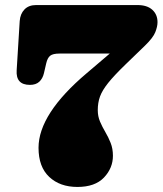

<svg xmlns="http://www.w3.org/2000/svg" viewBox="-20 -720 644 760"><path d="M427 -103.5Q427 -54.5 391.5 -17.2Q356 20 286.5 20Q217 20 174.8 -19.8Q132.5 -59.5 132.5 -135Q132.5 -269 323.5 -430.5L414.5 -508H216Q189.5 -508 178.8 -499.5Q168 -491 163 -469.5L154 -430.5Q149 -409 135.5 -396.5Q122 -384 98.5 -384Q42 -384 46 -442L58 -636.5Q60 -665 76.8 -682.5Q93.5 -700 123 -700H524Q562.5 -700 583 -681.2Q603.5 -662.5 603.5 -632Q603.5 -615 594.8 -592.8Q586 -570.5 554 -539.5L477.5 -465.5Q432 -421.5 408.2 -391.8Q384.5 -362 375.8 -337.8Q367 -313.5 367 -284Q367 -259.5 376 -238.5Q385 -217.5 397 -197.2Q409 -177 418 -154.2Q427 -131.5 427 -103.5Z"/></svg>

Font: Fraunces 9pt SuperSoft Black
Style: Regular
Weight: 900
Version: Version 1.000;[b76b70a41]